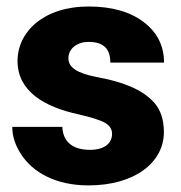

<svg xmlns="http://www.w3.org/2000/svg" viewBox="-20 -558 553 588"><path d="M323.2 -148.4C323.2 -119.1 299.8 -99.1 255.4 -99.1C206.5 -99.1 172.9 -120.6 170.9 -169.4H17.6C17.6 -141.1 26.4 -113.3 44.4 -85.9C79.6 -30.8 149.9 9.8 251 9.8C392.1 9.8 481.9 -60.1 481.9 -153.3C481.9 -190.9 472.2 -220.7 453.1 -242.7C414.1 -287.1 348.6 -308.6 277.8 -321.8C215.8 -333.5 189.5 -351.6 189.5 -379.4C189.5 -410.2 217.3 -429.7 251 -429.7C299.3 -429.7 317.9 -406.7 317.9 -366.2H482.4C482.4 -417 461.9 -458.5 420.4 -490.2C378.9 -522 322.3 -538.1 251.5 -538.1C113.3 -538.1 33.7 -460.4 33.7 -371.1C33.7 -278.3 116.2 -230.5 219.7 -208C260.3 -198.7 288.1 -189.9 302.2 -181.6C316.4 -172.9 323.2 -161.6 323.2 -148.4Z"/></svg>

Font: Vazirmatn Black
Style: Regular
Weight: 900
Designer: Saber Rastikerdar
Foundry: Saber Rastikerdar
Version: Version 33.003